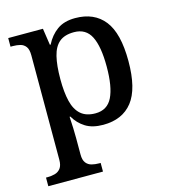

<svg xmlns="http://www.w3.org/2000/svg" viewBox="-115 -638 853 967"><g transform="rotate(-15 311.5 -154.5)"><path d="M17 237V192H26Q46 192 64 187Q82 182 93.5 167Q105 152 105 122V-422Q105 -453 94 -467.5Q83 -482 65.5 -486.5Q48 -491 27 -491H15V-536H196L209 -449H213Q235 -493 271.5 -519.5Q308 -546 366 -546Q465 -546 517.5 -479.5Q570 -413 570 -268Q570 -123 517.5 -56.5Q465 10 365 10Q309 10 273 -12.5Q237 -35 215 -73H211Q213 -44 214 -12.5Q215 19 215 40V125Q215 154 226.5 168.5Q238 183 256 187.5Q274 192 294 192H302V237ZM342 -56Q404 -56 430.5 -110Q457 -164 457 -269Q457 -374 430.5 -426.5Q404 -479 342 -479Q293 -479 265.5 -456Q238 -433 226.5 -386Q215 -339 215 -268Q215 -199 226.5 -152Q238 -105 266 -80.5Q294 -56 342 -56Z"/></g></svg>

Font: Noto Serif Khmer Medium
Style: Regular
Weight: 500
Version: Version 2.003